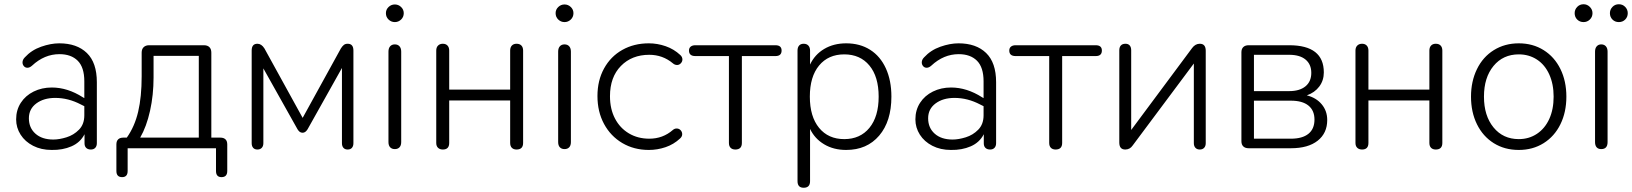

<svg xmlns="http://www.w3.org/2000/svg" viewBox="-20 -698 7684 904"><path d="M56 -136Q56 -180 78 -214Q100 -248 138.5 -267Q177 -286 224 -286Q298 -286 370 -240L377 -236V-315Q377 -381 346 -412Q315 -443 260 -443Q189 -443 131 -389Q120 -379 109 -379Q99 -379 92.5 -386.5Q86 -394 86 -404Q86 -417 97 -428Q128 -462 173.5 -478Q219 -494 259 -494Q342 -494 389 -448.5Q436 -403 436 -311V-24Q436 -10 428.5 -2Q421 6 408 6Q394 6 386 -1.5Q378 -9 378 -23V-66Q358 -27 316.5 -9Q275 9 223 8Q174 8 136 -11.5Q98 -31 77 -64Q56 -97 56 -136ZM231 -41Q259 -41 293 -51.5Q327 -62 352 -87.5Q377 -113 377 -155V-198L361 -206Q302 -237 240 -237Q186 -237 151 -211Q116 -185 116 -141Q116 -96 147 -68.5Q178 -41 231 -41Z M528 107V-18Q528 -34 536.5 -42Q545 -50 560 -50H577Q614 -102 630.5 -172Q647 -242 647 -339V-450Q647 -467 656.5 -476Q666 -485 682 -485H940Q957 -485 966 -476Q975 -467 975 -450V-50H1018Q1033 -50 1041.5 -42Q1050 -34 1050 -18V107Q1050 136 1023 136Q997 136 997 107V0H581V107Q581 136 555 136Q528 136 528 107ZM916 -50V-435H703V-333Q703 -251 686.5 -176.5Q670 -102 640 -50Z M1165 -24V-460Q1165 -492 1192 -492Q1211 -492 1225 -470L1405 -143L1585 -470Q1592 -481 1599 -486.5Q1606 -492 1617 -492Q1644 -492 1644 -460V-24Q1644 -10 1637 -2Q1630 6 1617 6Q1604 6 1597 -2Q1590 -10 1590 -24V-378L1428 -89Q1418 -73 1405 -73Q1397 -73 1391.5 -77Q1386 -81 1381 -89L1220 -376V-24Q1220 -10 1212.5 -2Q1205 6 1192 6Q1179 6 1172 -2Q1165 -10 1165 -24Z M1809 -29V-455Q1809 -471 1817 -480Q1825 -489 1839 -489Q1853 -489 1861 -480Q1869 -471 1869 -455V-29Q1869 -13 1861 -4.5Q1853 4 1839 4Q1825 4 1817 -4.5Q1809 -13 1809 -29ZM1797 -636Q1797 -653 1809.5 -665Q1822 -677 1839 -677Q1856 -677 1868.5 -665Q1881 -653 1881 -636Q1881 -618 1868.5 -606Q1856 -594 1839 -594Q1822 -594 1809.5 -606Q1797 -618 1797 -636Z M2034 -25V-460Q2034 -475 2042.5 -483.5Q2051 -492 2065 -492Q2079 -492 2087 -483.5Q2095 -475 2095 -460V-276H2382V-460Q2382 -475 2390 -483.5Q2398 -492 2412 -492Q2427 -492 2435 -483.5Q2443 -475 2443 -460V-25Q2443 6 2412 6Q2398 6 2390 -2Q2382 -10 2382 -25V-225H2095V-25Q2095 6 2065 6Q2051 6 2042.5 -2Q2034 -10 2034 -25Z M2608 -29V-455Q2608 -471 2616 -480Q2624 -489 2638 -489Q2652 -489 2660 -480Q2668 -471 2668 -455V-29Q2668 -13 2660 -4.5Q2652 4 2638 4Q2624 4 2616 -4.5Q2608 -13 2608 -29ZM2596 -636Q2596 -653 2608.5 -665Q2621 -677 2638 -677Q2655 -677 2667.5 -665Q2680 -653 2680 -636Q2680 -618 2667.5 -606Q2655 -594 2638 -594Q2621 -594 2608.5 -606Q2596 -618 2596 -636Z M2793 -246Q2793 -319 2824 -375.5Q2855 -432 2910 -463Q2965 -494 3035 -494Q3075 -494 3114 -480.5Q3153 -467 3183 -439Q3193 -430 3193 -418Q3193 -408 3185.5 -400Q3178 -392 3168 -392Q3157 -392 3148 -400Q3100 -440 3037 -440Q2955 -440 2903.5 -387.5Q2852 -335 2852 -245Q2852 -185 2875.5 -140Q2899 -95 2941 -70Q2983 -45 3037 -45Q3101 -45 3148 -86Q3156 -93 3166 -93Q3177 -93 3184.5 -85Q3192 -77 3192 -66Q3192 -55 3182 -46Q3152 -18 3113.5 -5Q3075 8 3035 8Q2965 8 2910 -24.5Q2855 -57 2824 -114.5Q2793 -172 2793 -246Z M3412 -25V-434H3254Q3224 -434 3224 -460Q3224 -472 3232 -478.5Q3240 -485 3254 -485H3631Q3660 -485 3660 -460Q3660 -434 3631 -434H3473V-25Q3473 6 3442 6Q3428 6 3420 -2Q3412 -10 3412 -25Z M3735 155V-460Q3735 -475 3742.5 -483.5Q3750 -492 3764 -492Q3778 -492 3786 -483.5Q3794 -475 3794 -460V-394Q3816 -441 3860.5 -467.5Q3905 -494 3964 -494Q4029 -494 4077 -463.5Q4125 -433 4151 -376Q4177 -319 4177 -243Q4177 -127 4119.5 -59.5Q4062 8 3964 8Q3905 8 3860.5 -18.5Q3816 -45 3794 -91V155Q3794 186 3764 186Q3735 186 3735 155ZM4117 -243Q4117 -337 4073.5 -389.5Q4030 -442 3955 -442Q3880 -442 3836.5 -389.5Q3793 -337 3793 -243Q3793 -149 3836.5 -96Q3880 -43 3955 -43Q4030 -43 4073.5 -96Q4117 -149 4117 -243Z M4290 -136Q4290 -180 4312 -214Q4334 -248 4372.5 -267Q4411 -286 4458 -286Q4532 -286 4604 -240L4611 -236V-315Q4611 -381 4580 -412Q4549 -443 4494 -443Q4423 -443 4365 -389Q4354 -379 4343 -379Q4333 -379 4326.5 -386.5Q4320 -394 4320 -404Q4320 -417 4331 -428Q4362 -462 4407.5 -478Q4453 -494 4493 -494Q4576 -494 4623 -448.5Q4670 -403 4670 -311V-24Q4670 -10 4662.5 -2Q4655 6 4642 6Q4628 6 4620 -1.5Q4612 -9 4612 -23V-66Q4592 -27 4550.5 -9Q4509 9 4457 8Q4408 8 4370 -11.5Q4332 -31 4311 -64Q4290 -97 4290 -136ZM4465 -41Q4493 -41 4527 -51.5Q4561 -62 4586 -87.5Q4611 -113 4611 -155V-198L4595 -206Q4536 -237 4474 -237Q4420 -237 4385 -211Q4350 -185 4350 -141Q4350 -96 4381 -68.5Q4412 -41 4465 -41Z M4920 -25V-434H4762Q4732 -434 4732 -460Q4732 -472 4740 -478.5Q4748 -485 4762 -485H5139Q5168 -485 5168 -460Q5168 -434 5139 -434H4981V-25Q4981 6 4950 6Q4936 6 4928 -2Q4920 -10 4920 -25Z M5250 -27V-461Q5250 -476 5257.5 -484Q5265 -492 5279 -492Q5292 -492 5299 -484Q5306 -476 5306 -461V-86L5593 -472Q5608 -492 5629 -492Q5657 -492 5657 -459V-24Q5657 -10 5649.5 -2Q5642 6 5629 6Q5616 6 5608.5 -2Q5601 -10 5601 -24V-399L5313 -13Q5300 6 5278 6Q5250 6 5250 -27Z M5825 -33V-452Q5825 -468 5834 -476.5Q5843 -485 5859 -485H6050Q6213 -485 6213 -357Q6213 -319 6191.5 -290.5Q6170 -262 6133 -249Q6177 -238 6203 -207Q6229 -176 6229 -133Q6229 -71 6184 -35.5Q6139 0 6058 0H5859Q5843 0 5834 -8.5Q5825 -17 5825 -33ZM6169 -135Q6169 -178 6140.5 -201Q6112 -224 6058 -224H5884V-45H6058Q6112 -45 6140.5 -68Q6169 -91 6169 -135ZM6154 -355Q6154 -395 6127 -417.5Q6100 -440 6050 -440H5884V-269H6050Q6099 -269 6126.5 -291.5Q6154 -314 6154 -355Z M6362 -25V-460Q6362 -475 6370.5 -483.5Q6379 -492 6393 -492Q6407 -492 6415 -483.5Q6423 -475 6423 -460V-276H6710V-460Q6710 -475 6718 -483.5Q6726 -492 6740 -492Q6755 -492 6763 -483.5Q6771 -475 6771 -460V-25Q6771 6 6740 6Q6726 6 6718 -2Q6710 -10 6710 -25V-225H6423V-25Q6423 6 6393 6Q6379 6 6370.5 -2Q6362 -10 6362 -25Z M6906 -243Q6906 -315 6934 -372.5Q6962 -430 7013.5 -462Q7065 -494 7131 -494Q7197 -494 7248 -462Q7299 -430 7327 -373Q7355 -316 7355 -243Q7355 -170 7327 -113Q7299 -56 7248 -24Q7197 8 7131 8Q7064 8 7013 -24Q6962 -56 6934 -113Q6906 -170 6906 -243ZM7295 -243Q7295 -302 7274.5 -347.5Q7254 -393 7216.5 -417.5Q7179 -442 7131 -442Q7057 -442 7012 -387.5Q6967 -333 6967 -243Q6967 -153 7012 -98Q7057 -43 7131 -43Q7179 -43 7216.5 -68Q7254 -93 7274.5 -138Q7295 -183 7295 -243Z M7490 -29V-455Q7490 -471 7498 -480Q7506 -489 7519 -489Q7533 -489 7541 -480Q7549 -471 7549 -455V-29Q7549 4 7519 4Q7505 4 7497.5 -4.5Q7490 -13 7490 -29ZM7394 -636Q7394 -653 7406 -665.5Q7418 -678 7436 -678Q7453 -678 7465.5 -665.5Q7478 -653 7478 -636Q7478 -618 7465.5 -606Q7453 -594 7436 -594Q7418 -594 7406 -606Q7394 -618 7394 -636ZM7560 -636Q7560 -653 7572 -665.5Q7584 -678 7602 -678Q7620 -678 7632 -665.5Q7644 -653 7644 -636Q7644 -618 7632 -606Q7620 -594 7602 -594Q7584 -594 7572 -606Q7560 -618 7560 -636Z"/></svg>

Font: SN Pro Light
Style: Regular
Weight: 300
Designer: Tobias Whetton
Foundry: Supernotes
Version: Version 1.002